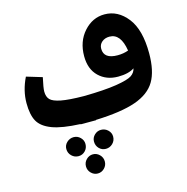

<svg xmlns="http://www.w3.org/2000/svg" viewBox="-134 -744 1187 1220"><g transform="rotate(-15 459.5 -134.0)"><path d="M661 -617Q749 -617 810.5 -538.5Q872 -460 872 -305Q872 -188 832.5 -121.5Q793 -55 699 -22Q605 11 436 17V19H388H335L334 17Q214 12 149.5 -12.5Q85 -37 61 -80Q37 -123 37 -200Q37 -282 77 -364L180 -333Q165 -266 165 -242Q165 -207 183 -188.5Q201 -170 252 -160Q303 -150 401 -149Q538 -151 616 -163.5Q694 -176 719.5 -193Q745 -210 751 -238Q713 -212 644 -212Q567 -212 517.5 -260Q468 -308 468 -393Q468 -490 525 -553.5Q582 -617 661 -617ZM585 -411Q585 -344 676 -344Q714 -344 747 -356Q729 -472 655 -472Q625 -472 605 -455Q585 -438 585 -411ZM332 147Q332 174 314 192.5Q296 211 270 211Q244 211 225 192.5Q206 174 206 147Q206 122 225 104Q244 86 270 86Q295 86 313.5 104Q332 122 332 147ZM450 86Q476 86 495 104Q514 122 514 147Q514 174 495 192.5Q476 211 450 211Q424 211 406 192.5Q388 174 388 147Q388 122 406.5 104Q425 86 450 86ZM316.5 241.5Q335 223 360 223Q385 223 403.5 241.5Q422 260 422 286Q422 312 403.5 330.5Q385 349 360 349Q335 349 316.5 330.5Q298 312 298 286Q298 260 316.5 241.5Z"/></g></svg>

Font: FiraGO ExtraBold
Style: Regular
Weight: 800
Designer: bBox Type
Foundry: bBox Type GmbH
Version: Version 1.001;PS 001.001;hotconv 1.0.88;makeotf.lib2.5.64775